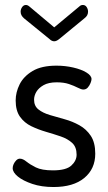

<svg xmlns="http://www.w3.org/2000/svg" viewBox="-20 -744 435 772"><path d="M195 8Q147 8 110 -4.5Q73 -17 52 -34Q31 -51 31 -68Q31 -76 35 -84.5Q39 -93 45.5 -99.5Q52 -106 60 -106Q72 -106 86 -94.5Q100 -83 124 -71Q148 -59 193 -59Q246 -59 267 -78.5Q288 -98 288 -122Q288 -153 270 -169.5Q252 -186 224 -195.5Q196 -205 165 -214Q134 -223 106 -236.5Q78 -250 60.5 -274.5Q43 -299 43 -340Q43 -373 59 -405Q75 -437 111 -458.5Q147 -480 207 -480Q242 -480 274.5 -472.5Q307 -465 327.5 -452.5Q348 -440 348 -426Q348 -420 344 -410Q340 -400 333 -392Q326 -384 315 -384Q307 -384 292.5 -391.5Q278 -399 257.5 -406Q237 -413 208 -413Q175 -413 155 -401.5Q135 -390 126 -374.5Q117 -359 117 -343Q117 -318 134.5 -304Q152 -290 180.5 -281.5Q209 -273 240 -264.5Q271 -256 299 -240.5Q327 -225 345 -198Q363 -171 363 -126Q363 -65 319 -28.5Q275 8 195 8ZM198 -578Q188 -578 179 -587L77 -670Q70 -676 66.5 -682.5Q63 -689 63 -697Q63 -707 69 -715.5Q75 -724 84 -724Q91 -724 98 -718L198 -634L299 -718Q305 -724 313 -724Q323 -724 328.5 -715.5Q334 -707 334 -697Q334 -689 330.5 -682.5Q327 -676 319 -670L218 -587Q207 -578 198 -578Z"/></svg>

Font: Dosis Medium
Style: Regular
Weight: 500
Designer: EdgarTolentino, PabloImpallari, IginoMarini
Foundry: EdgarTolentino, PabloImpallari, IginoMarini
Version: Version 3.001; ttfautohint (v1.8.2)